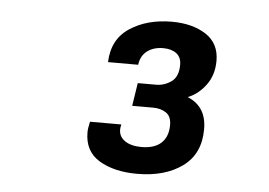

<svg xmlns="http://www.w3.org/2000/svg" viewBox="-37 -848 675 482"><g transform="rotate(5 300.0 -607.0)"><path d="M324 -413Q266 -413 228.5 -435.5Q191 -458 191 -506Q191 -511 192 -517.5Q193 -524 195 -533H274Q272 -525 272 -520Q272 -502 287.5 -491.5Q303 -481 329 -481Q362 -481 379 -497Q396 -513 396 -542Q396 -564 382.5 -573Q369 -582 350 -582H297L306 -640H352Q373 -640 390.5 -652.5Q408 -665 408 -695Q408 -714 395.5 -723.5Q383 -733 362 -733Q338 -733 322 -721Q306 -709 303 -686H227Q229 -744 272.5 -772.5Q316 -801 378 -801Q430 -801 464 -779Q498 -757 498 -713Q498 -677 479 -651.5Q460 -626 434 -616Q458 -606 470 -587Q482 -568 482 -539Q482 -477 438 -445Q394 -413 324 -413Z"/></g></svg>

Font: Chivo Mono
Style: Bold Italic
Weight: 700
Italic angle: -8.05°
Monospace: yes
Version: Version 1.008